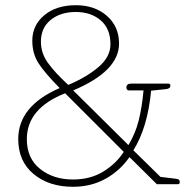

<svg xmlns="http://www.w3.org/2000/svg" viewBox="-20 -707 726 737"><path d="M50 -173Q50 -300 209 -369Q150 -429 127 -465.5Q104 -502 104 -551Q104 -610 150 -648.5Q196 -687 271 -687Q344 -687 390.5 -646Q437 -605 437 -540Q437 -434 261 -360L473 -150Q500 -195 512.5 -245Q525 -295 531 -360H474Q470 -360 467.5 -363.5Q465 -367 465 -372Q465 -378 469.5 -382Q474 -386 483 -386H627Q634 -386 634 -378Q634 -367 618 -365L560 -359Q547 -218 492 -130L596 -28L654 -21Q664 -20 667 -17Q670 -14 670 -8Q670 0 663 0H582L477 -104Q441 -52 385.5 -21Q330 10 260 10Q168 10 109 -39Q50 -88 50 -173ZM404 -537Q404 -597 366.5 -629Q329 -661 271 -661Q212 -661 174.5 -630.5Q137 -600 137 -547Q137 -503 164 -465.5Q191 -428 242 -381Q313 -411 358.5 -450Q404 -489 404 -537ZM455 -124 230 -349Q83 -291 83 -173Q83 -99 134 -58.5Q185 -18 260 -18Q327 -18 376.5 -48.5Q426 -79 455 -124Z"/></svg>

Font: Maitree ExtraLight
Style: Regular
Weight: 250
Designer: CadsonDemak Team
Foundry: CadsonDemak
Version: Version 1.002